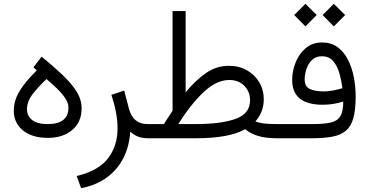

<svg xmlns="http://www.w3.org/2000/svg" viewBox="-20 -723 1932 1004"><path d="M172.4 -355 154.8 -371.1 197.8 -426.8Q257.3 -377.9 304.4 -333.7Q351.6 -289.6 379.2 -246.3Q406.7 -203.1 406.7 -156.7Q406.7 -84.5 357.7 -43.2Q308.6 -2 229.5 -2Q147.9 -2 100.1 -41Q52.2 -80.1 52.2 -143.6Q52.2 -197.8 83 -247.8Q113.8 -297.9 172.4 -355ZM337.9 -160.6Q337.9 -185.1 320.3 -210.7Q302.7 -236.3 276.4 -261.7Q250 -287.1 223.1 -309.6Q179.2 -268.1 150.1 -230.2Q121.1 -192.4 121.1 -151.4Q121.1 -117.2 147.9 -95.7Q174.8 -74.2 229 -74.2Q337.9 -74.2 337.9 -160.6Z M755.4 0Q720.2 0 697 -10.7Q673.8 -21.5 661.1 -35.2Q657.2 35.6 628.7 96.4Q600.1 157.2 544.9 200.4Q489.7 243.7 404.3 261.2L380.9 197.3Q494.6 170.4 544.7 105Q594.7 39.6 594.7 -51.8Q594.7 -92.3 586.4 -136.2Q578.1 -180.2 562.5 -227.1L629.4 -249.5L654.3 -154.8Q675.3 -74.2 751.5 -74.2H772.9V0Z M1176.8 -378.9Q1230 -378.9 1271 -355.7Q1312 -332.5 1335.7 -292.7Q1359.4 -252.9 1359.4 -203.1Q1358.9 -167.5 1347.4 -139.2Q1335.9 -110.8 1315.4 -87.9Q1335 -81.1 1358.4 -77.6Q1381.8 -74.2 1429.2 -74.2H1447.8V0H1429.7Q1367.7 0 1328.4 -12.5Q1289.1 -24.9 1261.7 -47.4Q1219.7 -23.4 1154.5 -11.7Q1089.4 0 1006.3 0H753.4V-74.2H837.4Q847.2 -91.3 859.9 -109.6Q872.6 -127.9 882.3 -144.5V-665H950.7V-240.2Q1000.5 -301.3 1055.9 -340.1Q1111.3 -378.9 1176.8 -378.9ZM1179.2 -304.7Q1111.3 -304.7 1043.9 -240.5Q976.6 -176.3 912.1 -74.2H1004.4Q1135.7 -74.2 1211.7 -101.3Q1287.6 -128.4 1287.6 -197.8Q1287.6 -244.1 1257.3 -274.4Q1227.1 -304.7 1179.2 -304.7Z M1725.6 -703.1 1784.7 -644.5 1725.6 -585 1667 -644.5ZM1577.1 -703.1 1636.2 -644.5 1577.1 -585 1518.6 -644.5ZM1613.8 -74.2Q1672.4 -74.2 1707.8 -81.8Q1743.2 -89.4 1759 -114.3Q1774.9 -139.2 1774.9 -191.9Q1749.5 -184.1 1723.6 -179.7Q1697.8 -175.3 1667 -175.3Q1507.8 -175.3 1507.8 -305.2Q1507.8 -351.6 1525.9 -396.7Q1543.9 -441.9 1578.9 -471.4Q1613.8 -501 1664.1 -501Q1711.4 -501 1744.9 -476.6Q1778.3 -452.1 1799.3 -411.1Q1820.3 -370.1 1830.1 -320.1Q1839.8 -270 1839.8 -218.8Q1839.8 -148.9 1827.9 -105.7Q1815.9 -62.5 1788.8 -39.6Q1761.7 -16.6 1717.3 -8.3Q1672.9 0 1607.9 0H1428.2V-74.2ZM1673.8 -245.1Q1698.2 -245.1 1722.4 -250Q1746.6 -254.9 1770.5 -261.7Q1766.1 -298.3 1755.6 -336.9Q1745.1 -375.5 1723.4 -402.1Q1701.7 -428.7 1663.1 -428.7Q1631.3 -428.7 1611.3 -409.2Q1591.3 -389.6 1582.3 -361.8Q1573.2 -334 1573.2 -308.1Q1573.2 -270 1600.1 -257.6Q1627 -245.1 1673.8 -245.1Z"/></svg>

Font: Vazirmatn UI Light
Style: Regular
Weight: 300
Designer: Saber Rastikerdar
Foundry: Saber Rastikerdar
Version: Version 33.003